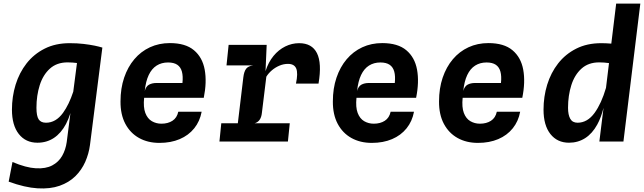

<svg xmlns="http://www.w3.org/2000/svg" viewBox="-20 -800 3640 1085"><path d="M29 226.5 50.5 115.5Q127.5 148 183 151Q238.5 154 275 134.8Q311.5 115.5 331.2 80.8Q351 46 357 3L378 -161Q367.5 -127 353 -99.5Q325 -47 284.2 -20.2Q243.5 6.5 191.5 6.5Q125 6.5 86.2 -42.8Q47.5 -92 47.5 -180.5Q47.5 -254 68.2 -321.5Q89 -389 130.2 -441.8Q171.5 -494.5 232.5 -525.2Q293.5 -556 373.5 -556Q416.5 -556 452.2 -551.8Q488 -547.5 515 -542Q541 -536.5 557 -531.5H558.5L488.5 19Q482 68.5 461.8 114.5Q441.5 160.5 405.8 195.8Q370 231 317 249.8Q264 268.5 192.5 264.2Q121 260 29 226.5ZM394 -282 415 -444Q402 -445.5 389.5 -446.5Q372.5 -447.5 362 -447.5Q301 -447.5 262 -412.2Q223 -377 204.5 -318.5Q186 -260 186 -191Q186 -144.5 198.5 -125.5Q211 -106.5 240 -106.5Q295.5 -106.5 336 -162Q370 -209 394 -282Z M881 7.5Q815.5 7.5 765.8 -20.2Q716 -48 688.2 -100.5Q660.5 -153 661 -226.5Q661 -300.5 681.5 -361Q702 -421.5 739 -465.2Q776 -509 827.2 -532.8Q878.5 -556.5 940 -556.5Q1028 -556.5 1076 -516.2Q1124 -476 1136.8 -406.2Q1149.5 -336.5 1131.5 -247.5H794.5Q789 -194 801.2 -161.8Q813.5 -129.5 838 -115.2Q862.5 -101 892 -101Q929 -101 954.5 -117.5Q980 -134 987.5 -168.5H1119.5Q1109.5 -114.5 1077.5 -74.8Q1045.5 -35 995.5 -13.8Q945.5 7.5 881 7.5ZM798 -286Q805 -312 822.2 -321.5Q839.5 -331 864.5 -331H1011Q1015 -369.5 1008 -395.2Q1001 -421 981.8 -434Q962.5 -447 929.5 -447Q893 -447 865.2 -429.5Q837.5 -412 820.5 -376.2Q803.5 -340.5 798 -286Z M1220 0 1230.5 -103.5H1324L1355 -362.5Q1359 -396 1371 -411.5Q1383 -427 1411.5 -430.5H1260L1272 -546.5H1487L1480.5 -398Q1496.5 -448.5 1525.5 -483.8Q1554.5 -519 1592 -537.5Q1629.5 -556 1670.5 -556Q1743 -556 1771.2 -499.5Q1799.5 -443 1780 -327.5H1652.5Q1665 -386.5 1654 -412.8Q1643 -439 1607.5 -439Q1582.5 -439 1559 -429Q1535.5 -419 1516.2 -402.5Q1497 -386 1485 -366.5L1460 -162.5Q1457.5 -137.5 1447 -122.8Q1436.5 -108 1419 -103.5H1617.5L1607 0Z M2081 7.5Q2015.5 7.5 1965.8 -20.2Q1916 -48 1888.2 -100.5Q1860.5 -153 1861 -226.5Q1861 -300.5 1881.5 -361Q1902 -421.5 1939 -465.2Q1976 -509 2027.2 -532.8Q2078.5 -556.5 2140 -556.5Q2228 -556.5 2276 -516.2Q2324 -476 2336.8 -406.2Q2349.5 -336.5 2331.5 -247.5H1994.5Q1989 -194 2001.2 -161.8Q2013.5 -129.5 2038 -115.2Q2062.5 -101 2092 -101Q2129 -101 2154.5 -117.5Q2180 -134 2187.5 -168.5H2319.5Q2309.5 -114.5 2277.5 -74.8Q2245.5 -35 2195.5 -13.8Q2145.5 7.5 2081 7.5ZM1998 -286Q2005 -312 2022.2 -321.5Q2039.5 -331 2064.5 -331H2211Q2215 -369.5 2208 -395.2Q2201 -421 2181.8 -434Q2162.5 -447 2129.5 -447Q2093 -447 2065.2 -429.5Q2037.5 -412 2020.5 -376.2Q2003.5 -340.5 1998 -286Z M2681 7.5Q2615.5 7.5 2565.8 -20.2Q2516 -48 2488.2 -100.5Q2460.5 -153 2461 -226.5Q2461 -300.5 2481.5 -361Q2502 -421.5 2539 -465.2Q2576 -509 2627.2 -532.8Q2678.5 -556.5 2740 -556.5Q2828 -556.5 2876 -516.2Q2924 -476 2936.8 -406.2Q2949.5 -336.5 2931.5 -247.5H2594.5Q2589 -194 2601.2 -161.8Q2613.5 -129.5 2638 -115.2Q2662.5 -101 2692 -101Q2729 -101 2754.5 -117.5Q2780 -134 2787.5 -168.5H2919.5Q2909.5 -114.5 2877.5 -74.8Q2845.5 -35 2795.5 -13.8Q2745.5 7.5 2681 7.5ZM2598 -286Q2605 -312 2622.2 -321.5Q2639.5 -331 2664.5 -331H2811Q2815 -369.5 2808 -395.2Q2801 -421 2781.8 -434Q2762.5 -447 2729.5 -447Q2693 -447 2665.2 -429.5Q2637.5 -412 2620.5 -376.2Q2603.5 -340.5 2598 -286Z M3195.5 6.5Q3129 6.5 3090.2 -42.8Q3051.5 -92 3051.5 -180.5Q3051.5 -254 3072.2 -321.5Q3093 -389 3134.2 -441.8Q3175.5 -494.5 3236.5 -525.2Q3297.5 -556 3377.5 -556Q3404 -556 3434.5 -553.5L3462 -779.5H3598.5L3503 0H3367L3390.5 -190.5Q3377 -136 3355 -96Q3327 -45 3286.5 -19.2Q3246 6.5 3195.5 6.5ZM3421.5 -443.5Q3407 -445.5 3393.5 -446.5Q3376.5 -447.5 3366 -447.5Q3305 -447.5 3266 -412.2Q3227 -377 3208.5 -318.5Q3190 -260 3190 -191Q3190 -151 3202.5 -128.8Q3215 -106.5 3244 -106.5Q3299.5 -106.5 3340 -162Q3379 -216 3404.5 -303.5Z"/></svg>

Font: Spline Sans Mono SemiBold
Style: Italic
Weight: 600
Italic angle: -4°
Monospace: yes
Version: Version 1.004